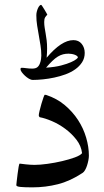

<svg xmlns="http://www.w3.org/2000/svg" viewBox="-20 -785 440 810"><path d="M355 -128.4Q355 -119.6 352.8 -108.4Q350.6 -97.2 347.2 -86.7Q343.8 -76.2 338.9 -67.6Q334 -59.1 328.6 -55.7Q276.4 -21 224.1 -7.8Q171.9 5.4 117.2 5.4Q84.5 5.4 66.7 3.7Q48.8 2 48.8 -3.9Q48.8 -5.9 50.5 -20.3Q52.2 -34.7 54.2 -51.3Q56.2 -67.9 58.6 -81.3Q61 -94.7 63 -94.7Q64.5 -94.7 71.3 -93.8Q78.1 -92.8 87.4 -91.8Q96.7 -90.8 106.9 -90.1Q117.2 -89.4 125.5 -89.4Q148.9 -89.4 180.4 -93.8Q211.9 -98.1 241.9 -105.2Q272 -112.3 295.4 -120.8Q318.8 -129.4 326.2 -138.7Q322.8 -169.4 302.5 -195.6Q282.2 -221.7 255.1 -241.7Q228 -261.7 198.7 -274.2Q169.4 -286.6 147.5 -290.5Q145.5 -292 144.5 -294.2Q143.6 -296.4 143.6 -298.3Q143.6 -303.7 147 -317.9Q150.4 -332 154.8 -347.2Q159.2 -362.3 163.3 -373.8Q167.5 -385.3 168.9 -385.3Q171.4 -385.3 175.3 -384.3Q219.7 -369.6 253.2 -341.6Q286.6 -313.5 309.3 -278.6Q332 -243.7 343.5 -204.3Q355 -165 355 -128.4ZM337.4 -562Q337.4 -539.6 326.4 -522.5Q315.4 -505.4 297.6 -492.7Q279.8 -480 256.6 -471.4Q233.4 -462.9 209.2 -457.8Q185.1 -452.6 161.1 -450.2Q137.2 -447.8 118.7 -447.8Q110.8 -447.8 101.8 -453.1Q92.8 -458.5 85.2 -465.6Q77.6 -472.7 72 -480.2Q66.4 -487.8 66.4 -493.2Q66.4 -499 71.8 -499Q79.1 -499 91.1 -497.3Q103 -495.6 116.2 -495.6Q129.9 -495.6 137.2 -501.2Q144.5 -506.8 148.4 -517.6Q151.9 -526.4 153.1 -535.9Q154.3 -545.4 154.3 -550.3Q154.3 -572.3 150.9 -593.3Q147.5 -614.3 143.8 -635.3Q140.1 -656.2 136.7 -677.2Q133.3 -698.2 133.3 -720.7Q133.3 -728.5 135.3 -736.1Q137.2 -743.7 140.1 -750.2Q143.1 -756.8 146.7 -760.7Q150.4 -764.6 153.3 -764.6Q154.8 -764.6 158.9 -758.1Q163.1 -751.5 168 -743.7Q172.9 -735.8 176.3 -729.5Q179.7 -723.1 179.7 -722.7Q174.3 -718.3 170.4 -711.7Q166.5 -705.1 166.5 -692.4Q166.5 -679.7 168.5 -668Q170.4 -656.2 172.6 -643.3Q174.8 -630.4 176.8 -615.2Q178.7 -600.1 178.7 -580.1Q178.7 -562.5 176.8 -541.5Q239.3 -615.7 289.6 -615.7Q312 -615.7 324.7 -599.9Q337.4 -584 337.4 -562ZM308.6 -542.5Q308.6 -545.9 304.9 -548.8Q301.3 -551.8 295.4 -554Q289.6 -556.2 282.5 -557.4Q275.4 -558.6 269.5 -558.6Q257.3 -558.6 246.3 -555.9Q235.4 -553.2 224.1 -546.4Q212.9 -539.6 200.7 -527.8Q188.5 -516.1 174.3 -499.5Q212.4 -502 238 -508.8Q263.7 -515.6 279.5 -522.7Q295.4 -529.8 302 -535.4Q308.6 -541 308.6 -542.5Z"/></svg>

Font: Accordance
Style: Italic
Weight: 400
Italic angle: -11°
Version: Version 1.2 (build January 31, 2020) Miklal Software Solutio